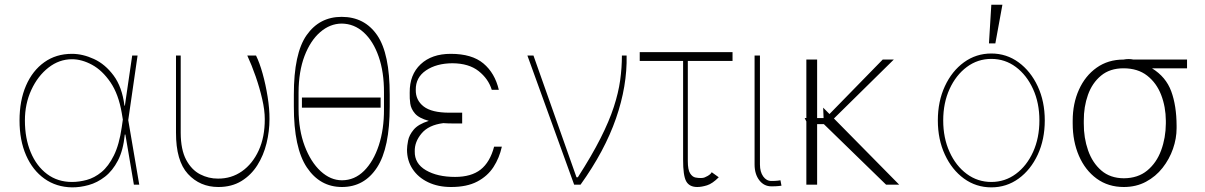

<svg xmlns="http://www.w3.org/2000/svg" viewBox="-20 -780 5088 811"><path d="M284.1 11.4Q217.7 10.3 167.8 -25.2Q117.9 -60.7 90.2 -123.9Q62.5 -187.1 62.5 -271.3Q62.5 -355.1 89.8 -418.3Q117.2 -481.5 166.9 -517Q216.6 -552.6 284.1 -552.6Q329.5 -552.6 377 -530.7Q424.4 -508.9 460 -460.8Q495.7 -412.6 505.7 -333.8H507.5L538.4 -545.5H561.1L521.7 -272.7L568.2 0H545.5L509.6 -211.6H507.1Q500.7 -145.6 478.2 -102.1Q455.6 -58.6 423.3 -33.6Q391 -8.5 354.6 1.6Q318.2 11.7 284.1 11.4ZM498.9 -274.9 494.3 -302.6Q480.8 -382.1 446.6 -432.4Q412.3 -482.6 369 -506.2Q325.6 -529.8 284.1 -529.8Q230.1 -529.8 184.8 -494.5Q139.6 -459.2 112.4 -400.4Q85.2 -341.6 85.2 -271.3Q85.2 -195.7 109.7 -136.9Q134.2 -78.1 179 -44.7Q223.7 -11.4 284.1 -11.4Q314.3 -11.4 346.6 -20.1Q378.9 -28.8 408.6 -53.1Q438.2 -77.4 460.9 -123.2Q483.7 -169 494.3 -242.9Z M723.4 -545.5H743.3V-218.8Q743.6 -147.7 766.3 -105.1Q789.1 -62.5 825.1 -43.9Q861.2 -25.2 900.9 -25.6Q957.4 -25.2 1002.1 -56.6Q1046.9 -88.1 1072.8 -144.7Q1098.7 -201.3 1098.4 -277Q1098.4 -314.6 1087.5 -361.7Q1076.7 -408.7 1060 -456.9Q1043.3 -505 1024.5 -545.5H1061.4Q1076.3 -515.6 1089.3 -469.1Q1102.3 -422.6 1110.4 -371.4Q1118.6 -320.3 1118.3 -277Q1118.3 -225.5 1105.8 -174.7Q1093.4 -123.9 1067.1 -82.2Q1040.8 -40.5 999.8 -15.3Q958.8 9.9 902.3 9.9Q824.6 9.9 773.8 -45.3Q723 -100.5 723.4 -220.2Z M1626.1 -379.3V-331Q1626.4 -155.2 1572.6 -72.6Q1518.8 9.9 1424.4 9.9Q1331.7 9.9 1276.3 -72.6Q1220.9 -155.2 1221.2 -331V-379.3Q1220.9 -554.3 1275.2 -631.6Q1329.5 -708.8 1422.9 -708.8Q1519.9 -708.8 1573.2 -631.2Q1626.4 -553.6 1626.1 -379.3ZM1601.9 -318.2V-389.2Q1602.3 -475.5 1579.5 -540.8Q1556.8 -606.2 1516.3 -643.1Q1475.9 -680 1422.9 -680.4Q1373.9 -680 1332.6 -644.4Q1291.2 -608.7 1266.3 -543.5Q1241.5 -478.3 1241.1 -389.2V-318.2Q1241.5 -230.8 1267 -163.2Q1292.6 -95.5 1334.3 -57Q1376.1 -18.5 1424.4 -18.5Q1477.6 -18.5 1517.8 -58.4Q1557.9 -98.4 1580.1 -166.2Q1602.3 -234 1601.9 -318.2ZM1587.7 -367.9V-325.3H1255.3V-367.9Z M1932.2 -258.5H1893.8Q1871.8 -258.5 1852.6 -259.9Q1790.5 -252.1 1760.7 -216.4Q1730.8 -180.8 1731.9 -140.6Q1730.8 -89.1 1779.1 -60.9Q1827.4 -32.7 1902.3 -32.7Q1970.5 -32.7 2010.1 -63.7Q2049.7 -94.8 2067.1 -160.5H2099.8Q2089.5 -113.3 2064.5 -74.6Q2039.4 -35.9 1995.7 -13Q1952.1 9.9 1885.3 9.9Q1830.3 9.9 1788.2 -10.3Q1746.1 -30.5 1722.7 -66.1Q1699.2 -101.6 1699.2 -147.7Q1699.2 -162.3 1703.7 -185.7Q1708.1 -209.2 1727.3 -232.2Q1746.4 -255.3 1791.2 -269.5Q1749.6 -280.9 1732.8 -300.6Q1715.9 -320.3 1712.9 -342.7Q1709.9 -365.1 1710.6 -384.6Q1710.6 -387.8 1710.6 -389.2Q1709.9 -464.5 1756.7 -508.5Q1803.6 -552.6 1883.9 -552.6Q1973.4 -552.6 2021.8 -512.1Q2070.3 -471.6 2087 -400.6H2057.2Q2043 -447.1 2001.6 -479.8Q1960.2 -512.4 1891 -512.8Q1823.5 -512.4 1779.5 -482.6Q1735.4 -452.8 1736.2 -400.6Q1735.4 -356.9 1769.4 -330.4Q1803.3 -304 1878.2 -304H1932.2Z M2405.2 0 2207.7 -545.5H2233.3L2415.1 -31.2H2420.8Q2479.8 -122.9 2516.5 -195.7Q2553.3 -268.5 2572.8 -328.5Q2592.3 -388.5 2599.6 -441.2Q2606.9 -494 2606.9 -545.5H2626.8Q2629.6 -417.3 2581.9 -279.7Q2534.1 -142 2432.2 0Z M3074.2 -559.7V-522.7H2885.3V-99.4Q2885.3 -62.5 2895.1 -47.6Q2904.8 -32.7 2917.6 -30.2Q2930.4 -27.7 2940.3 -28.1Q2944.6 -28.4 2946.4 -28.4Q2955.6 -28.8 2969.1 -36.8Q2982.6 -44.7 2986.2 -52.6L3016 -31.2Q2989.3 -4.3 2966.4 2.8Q2943.5 9.9 2925.1 9.9Q2892 9.9 2878.6 -14Q2865.1 -38 2865.4 -106.5V-522.7H2682.2V-559.7Z M3167.3 -545.5H3190V-85.2Q3190 -54 3203.7 -34.8Q3217.3 -15.6 3238.3 -15.6Q3255.7 -15.6 3265.6 -16.9Q3275.6 -18.1 3276.6 -18.5L3280.9 4.3Q3279.5 4.6 3268.3 5.9Q3257.1 7.1 3238.3 7.1Q3207 7.1 3187.1 -18.8Q3167.3 -44.7 3167.3 -85.2Z M3431.5 -528.4V-281.2H3458.8L3457 -325.3L3483.7 -298.3L3708.5 -528.4H3755.3L3502.5 -279.5L3778.1 0H3722.7L3459.9 -255.7H3431.5V0H3386V-267L3378.9 -281.2H3386V-528.4Z M4167.3 11.4Q4103 11.4 4051.8 -25.7Q4000.7 -62.9 3971.1 -127Q3941.4 -191.1 3941.4 -271.3Q3941.4 -351.9 3971.1 -415.8Q4000.7 -479.8 4051.8 -516.9Q4103 -554 4167.3 -554Q4231.5 -554 4282.5 -516.7Q4333.5 -479.4 4363.3 -415.5Q4393.1 -351.6 4393.1 -271.3Q4393.1 -191.1 4363.5 -127Q4333.8 -62.9 4282.7 -25.7Q4231.5 11.4 4167.3 11.4ZM4167.3 -11.4Q4225.1 -11.4 4271.1 -45.5Q4317.1 -79.5 4343.8 -138.5Q4370.4 -197.4 4370.4 -271.3Q4370.4 -345.2 4343.6 -403.9Q4316.8 -462.7 4271 -497Q4225.1 -531.2 4167.3 -531.2Q4109.7 -531.2 4063.7 -497Q4017.8 -462.7 3990.9 -403.9Q3964.1 -345.2 3964.1 -271.3Q3964.1 -197.4 3990.8 -138.5Q4017.4 -79.5 4063.4 -45.5Q4109.4 -11.4 4167.3 -11.4ZM4157.3 -596.6 4167.3 -759.9H4214.1L4184.3 -596.6Z M4511 -258.5V-269.9Q4511 -342.7 4537.5 -401.3Q4563.9 -459.9 4612.2 -494.1Q4660.5 -528.4 4725.5 -528.4Q4748.2 -532.7 4767.8 -528.4H4994V-491.5H4845.9Q4904.8 -455.3 4927.2 -394.5Q4949.6 -333.8 4949.9 -248.6V-238.6Q4949.9 -195.3 4934.7 -151.5Q4919.4 -107.6 4890.6 -71Q4861.9 -34.4 4820.5 -12.3Q4779.1 9.9 4726.9 9.9Q4660.9 9.9 4612.2 -25.6Q4563.6 -61.1 4537.3 -122Q4511 -182.9 4511 -258.5ZM4557.9 -269.9V-258.5Q4557.5 -197.8 4576 -144.9Q4594.5 -92 4632.1 -59.7Q4669.7 -27.3 4726.9 -27Q4786.6 -27.3 4825.8 -59.7Q4865.1 -92 4884.6 -144.9Q4904.1 -197.8 4904.5 -258.5V-269.9Q4904.1 -328.8 4884.6 -379.3Q4865.1 -429.7 4825.5 -460.6Q4785.9 -491.5 4725.5 -491.5Q4668.3 -491.5 4630.9 -460.6Q4593.4 -429.7 4575.5 -379.3Q4557.5 -328.8 4557.9 -269.9Z"/></svg>

Font: Inter UI Thin
Style: Regular
Weight: 100
Designer: Rasmus Andersson
Foundry: rsms
Version: 3.2;8d6f07862